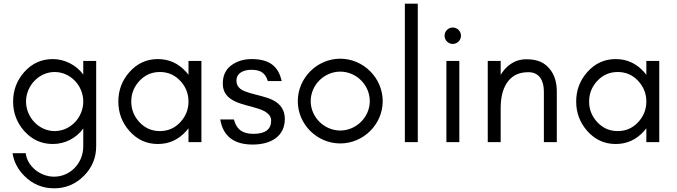

<svg xmlns="http://www.w3.org/2000/svg" viewBox="-20 -770 3666 1040"><path d="M276 -60C191.1 -60 121 -134.3 121 -220C121 -305.7 191.1 -380 276 -380C362.2 -380 431 -305.8 431 -220C431 -134.2 362.2 -60 276 -60ZM266 -450C204.7 -450 153.2 -426.7 111.5 -380C71.2 -334.7 51 -281.3 51 -220C51 -158.7 71.2 -105.3 111.5 -60C153.2 -13.3 204.7 10 266 10C331.9 10 392.5 -21.2 431 -73.8V22C431 116 358.9 187 273 187C199.1 187 128 132 119.3 60H47.9C55.3 106.7 76.7 147.7 112 183C156.7 227.7 210.3 250 273 250C335.7 250 389.3 227.7 434 183C478.7 138.3 501 84.7 501 22V-440H431V-366.2C392.2 -419.2 328.7 -450 266 -450Z M1001 -220C1001 -177.2 986.2 -139.8 956.5 -108C926.7 -76 889.8 -60 846 -60C802.2 -60 765.3 -76 735.5 -108C705.8 -139.8 691 -177.2 691 -220C691 -262.8 705.8 -300.2 735.5 -332C765.3 -364 802.2 -380 846 -380C889.8 -380 926.7 -364 956.5 -332C986.2 -300.2 1001 -262.8 1001 -220ZM1071 0V-440H1001V-364.9C997.1 -370 992.9 -375.1 988.5 -380C946.9 -426.7 895.8 -450 835 -450C774.2 -450 723.1 -426.7 681.5 -380C641.2 -334.7 621 -281.4 621 -220C621 -158.6 641.2 -105.3 681.5 -60C723.1 -13.3 774.2 10 835 10C895.8 10 946.9 -13.3 988.5 -60C992.9 -64.9 997.1 -70 1001 -75.1V0Z M1247 -123H1173C1188.2 -32.3 1246.8 13 1348.8 13C1446.3 13 1522.8 -30.8 1522.8 -125.8C1522.8 -173.2 1500.2 -207.7 1454.9 -229.3C1418.1 -246.8 1369.9 -254.8 1329.4 -267.4C1295.1 -278.1 1260.8 -291.2 1260.8 -333.7C1260.8 -374.4 1299.5 -392 1340.9 -392C1392.2 -392 1417.4 -374.4 1430.6 -331H1505.6C1488.1 -413.2 1436.4 -450 1342.9 -450C1300.4 -450 1263.7 -438.7 1232.9 -416.2C1202.2 -393.7 1186.8 -360.7 1186.8 -316.9C1186.8 -215 1301.7 -206.9 1380 -181.1C1425.9 -166.2 1448.8 -144.8 1448.8 -116.9C1448.8 -69 1416.8 -45 1352.7 -45C1291.3 -45 1260.6 -71 1247 -123Z M1823 -452C1697.4 -452 1593 -347.6 1593 -222C1593 -95.9 1697.8 7 1823 7C1948.2 7 2053 -95.9 2053 -222C2053 -347.6 1948.6 -452 1823 -452ZM1823 -63C1736.3 -63 1663 -135.6 1663 -222C1663 -309.3 1735.7 -382 1823 -382C1910.3 -382 1983 -309.3 1983 -222C1983 -135.6 1909.7 -63 1823 -63Z M2243 0V-750H2173V0Z M2432.5 -621C2408 -621 2388 -601 2388 -576.5C2388 -552 2408 -532 2432.5 -532C2457 -532 2477 -552 2477 -576.5C2477 -601 2457 -621 2432.5 -621ZM2468 0V-440H2398V0Z M2692 -364.4V-440H2622V0H2692V-184C2692 -240 2702.5 -284.5 2723.5 -317.5C2746.8 -354.2 2781.8 -379 2842 -379C2901.3 -379 2926 -333 2926 -275L2926 0H2996V-275C2996 -326 2982.7 -367.2 2956 -398.5C2928.3 -431.1 2892.4 -449 2831 -449C2763.9 -449 2718.6 -409.1 2692 -364.4Z M3481 -220C3481 -177.2 3466.2 -139.8 3436.5 -108C3406.7 -76 3369.8 -60 3326 -60C3282.2 -60 3245.3 -76 3215.5 -108C3185.8 -139.8 3171 -177.2 3171 -220C3171 -262.8 3185.8 -300.2 3215.5 -332C3245.3 -364 3282.2 -380 3326 -380C3369.8 -380 3406.7 -364 3436.5 -332C3466.2 -300.2 3481 -262.8 3481 -220ZM3551 0V-440H3481V-364.9C3477.1 -370 3472.9 -375.1 3468.5 -380C3426.9 -426.7 3375.8 -450 3315 -450C3254.2 -450 3203.1 -426.7 3161.5 -380C3121.2 -334.7 3101 -281.4 3101 -220C3101 -158.6 3121.2 -105.3 3161.5 -60C3203.1 -13.3 3254.2 10 3315 10C3375.8 10 3426.9 -13.3 3468.5 -60C3472.9 -64.9 3477.1 -70 3481 -75.1V0Z"/></svg>

Font: GI
Style: Regular
Weight: 400
Designer: Alfredo Marco Pradil
Version: Version 1.01 2015